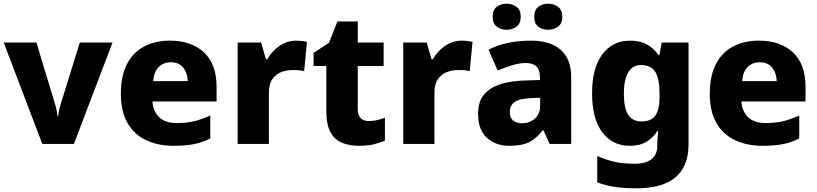

<svg xmlns="http://www.w3.org/2000/svg" viewBox="-20 -779 4423 1039"><path d="M209 0 0 -549H177L275 -225Q279 -214 284.5 -191Q290 -168 291 -151H295Q296 -169 301.5 -190Q307 -211 311 -224L412 -549H589L380 0Z M899 -559Q1016 -559 1084 -495.5Q1152 -432 1152 -309V-230H805Q808 -177 841 -145Q874 -113 937 -113Q988 -113 1030.5 -123Q1073 -133 1118 -154V-30Q1078 -9 1032 0.5Q986 10 918 10Q836 10 771.5 -20Q707 -50 670.5 -112.5Q634 -175 634 -271Q634 -368 667 -432Q700 -496 760 -527.5Q820 -559 899 -559ZM904 -442Q865 -442 839 -416.5Q813 -391 809 -340H996Q995 -383 972 -412.5Q949 -442 904 -442Z M1582 -559Q1598 -559 1615 -557Q1632 -555 1641 -553L1626 -394Q1615 -397 1600.5 -398.5Q1586 -400 1562 -400Q1534 -400 1505 -390Q1476 -380 1455.5 -353Q1435 -326 1435 -275V0H1266V-549H1393L1419 -459H1427Q1450 -501 1491.5 -530Q1533 -559 1582 -559Z M1975 -124Q1999 -124 2020.5 -129Q2042 -134 2063 -142V-18Q2035 -6 2002 2Q1969 10 1922 10Q1870 10 1830.5 -6.5Q1791 -23 1768.5 -63.5Q1746 -104 1746 -177V-422H1677V-493L1760 -547L1806 -663H1916V-549H2056V-422H1916V-187Q1916 -156 1931.5 -140Q1947 -124 1975 -124Z M2478 -559Q2494 -559 2511 -557Q2528 -555 2537 -553L2522 -394Q2511 -397 2496.5 -398.5Q2482 -400 2458 -400Q2430 -400 2401 -390Q2372 -380 2351.5 -353Q2331 -326 2331 -275V0H2162V-549H2289L2315 -459H2323Q2346 -501 2387.5 -530Q2429 -559 2478 -559Z M2855 -559Q2958 -559 3014.5 -509Q3071 -459 3071 -363V0H2954L2921 -74H2917Q2882 -29 2843 -9.5Q2804 10 2735 10Q2663 10 2615 -33Q2567 -76 2567 -165Q2567 -252 2629 -295Q2691 -338 2811 -343L2902 -346V-359Q2902 -402 2882 -420Q2862 -438 2826 -438Q2791 -438 2751.5 -426Q2712 -414 2673 -397L2624 -510Q2669 -534 2727 -546.5Q2785 -559 2855 -559ZM2852 -248Q2789 -245 2764 -226.5Q2739 -208 2739 -173Q2739 -141 2757 -126.5Q2775 -112 2804 -112Q2845 -112 2874 -137Q2903 -162 2903 -206V-250ZM2646 -688Q2646 -725 2668 -742Q2690 -759 2722 -759Q2752 -759 2775 -742Q2798 -725 2798 -688Q2798 -652 2775 -635Q2752 -618 2722 -618Q2690 -618 2668 -635Q2646 -652 2646 -688ZM2871 -688Q2871 -725 2892.5 -742Q2914 -759 2947 -759Q2977 -759 3000 -742Q3023 -725 3023 -688Q3023 -652 3000 -635Q2977 -618 2947 -618Q2914 -618 2892.5 -635Q2871 -652 2871 -688Z M3389 -559Q3445 -559 3482.5 -537.5Q3520 -516 3543 -481H3548L3561 -549H3706V3Q3706 119 3636.5 179.5Q3567 240 3423 240Q3358 240 3307.5 232.5Q3257 225 3212 208V65Q3259 86 3305 96.5Q3351 107 3415 107Q3475 107 3506 82Q3537 57 3537 10V-2Q3537 -14 3538.5 -33Q3540 -52 3542 -70H3537Q3516 -35 3479.5 -12.5Q3443 10 3387 10Q3295 10 3239.5 -63Q3184 -136 3184 -274Q3184 -412 3240 -485.5Q3296 -559 3389 -559ZM3448 -427Q3403 -427 3379.5 -387Q3356 -347 3356 -272Q3356 -194 3379.5 -158Q3403 -122 3451 -122Q3505 -122 3527 -154.5Q3549 -187 3549 -254V-276Q3549 -350 3527 -388.5Q3505 -427 3448 -427Z M4086 -559Q4203 -559 4271 -495.5Q4339 -432 4339 -309V-230H3992Q3995 -177 4028 -145Q4061 -113 4124 -113Q4175 -113 4217.5 -123Q4260 -133 4305 -154V-30Q4265 -9 4219 0.5Q4173 10 4105 10Q4023 10 3958.5 -20Q3894 -50 3857.5 -112.5Q3821 -175 3821 -271Q3821 -368 3854 -432Q3887 -496 3947 -527.5Q4007 -559 4086 -559ZM4091 -442Q4052 -442 4026 -416.5Q4000 -391 3996 -340H4183Q4182 -383 4159 -412.5Q4136 -442 4091 -442Z"/></svg>

Font: Noto Sans Lao Looped ExtraBold
Style: Regular
Weight: 800
Designer: Mark Frömberg, Ben Mitchell
Foundry: The Fontpad Ltd
Version: Version 1.002; ttfautohint (v1.8.4.7-5d5b)